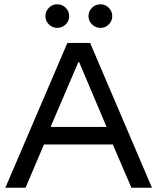

<svg xmlns="http://www.w3.org/2000/svg" viewBox="-20 -875 733 895"><path d="M5 0 294.2 -675H400L688.3 0H592.5L505.8 -201.7H185L99.2 0ZM215.8 -283.3H476.7L349.2 -585H345ZM448.3 -745Q425 -745 408.8 -761.2Q392.5 -777.5 392.5 -800Q392.5 -822.5 408.8 -838.8Q425 -855 448.3 -855Q470.8 -855 487.1 -838.8Q503.3 -822.5 503.3 -800Q503.3 -777.5 487.1 -761.2Q470.8 -745 448.3 -745ZM246.7 -745Q224.2 -745 207.9 -761.2Q191.7 -777.5 191.7 -800Q191.7 -822.5 207.9 -838.8Q224.2 -855 246.7 -855Q270 -855 286.2 -838.8Q302.5 -822.5 302.5 -800Q302.5 -777.5 286.2 -761.2Q270 -745 246.7 -745Z"/></svg>

Font: Funnel Display
Style: Regular
Weight: 400
Designer: NORD ID, Kristian Moeller
Foundry: Dicotype
Version: Version 1.000